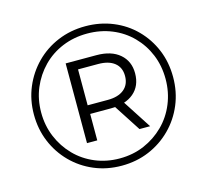

<svg xmlns="http://www.w3.org/2000/svg" viewBox="-102 -820 1013 940"><g transform="rotate(-15 404.5 -350.0)"><path d="M404 3Q329 3 265 -24Q201 -51 153 -99.5Q105 -148 78.5 -212Q52 -276 52 -350Q52 -424 79 -488Q106 -552 154 -600.5Q202 -649 266.5 -676Q331 -703 406 -703Q481 -703 545.5 -676.5Q610 -650 657.5 -602Q705 -554 731.5 -490.5Q758 -427 758 -352Q758 -277 731 -212.5Q704 -148 655.5 -99.5Q607 -51 543 -24Q479 3 404 3ZM533 -148 432 -304H486L587 -148ZM403 -34Q471 -34 528 -58.5Q585 -83 628.5 -126Q672 -169 696 -227.5Q720 -286 720 -352Q720 -419 696.5 -476Q673 -533 630.5 -576Q588 -619 530.5 -642.5Q473 -666 406 -666Q338 -666 280 -642Q222 -618 179.5 -574.5Q137 -531 113 -474Q89 -417 89 -350Q89 -284 113 -226.5Q137 -169 179.5 -125.5Q222 -82 279.5 -58Q337 -34 403 -34ZM267 -148V-552H423Q498 -552 540.5 -515.5Q583 -479 583 -418Q583 -354 540.5 -318Q498 -282 423 -282H319V-148ZM318 -326H420Q473 -326 502.5 -350Q532 -374 532 -418Q532 -461 502.5 -484.5Q473 -508 420 -508H318Z"/></g></svg>

Font: MOST Montserrat
Style: Regular
Weight: 400
Designer: Julieta Ulanovsky
Foundry: Julieta Ulanovsky
Version: Version 8.000;March 11, 2024;FontCreator 15.0.0.2926 64-bit